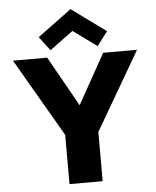

<svg xmlns="http://www.w3.org/2000/svg" viewBox="-69 -1181 1006 1239"><g transform="rotate(-5 434.0 -562.0)"><path d="M214.8 -961.9 435.1 -1124 657.2 -961.9 588.9 -871.1 435.1 -982.9 283.2 -871.1ZM36.1 -825.2H257.8L439.9 -501L620.1 -825.2H839.8L544.9 -318.8V0H330.1V-318.8Z"/></g></svg>

Font: Hussar Preview
Style: Bold
Weight: 700
Foundry: Cannot Into Space Fonts, PlusOne Fonts
Version: Version 2.29RC2 "Millennial"